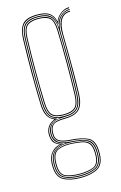

<svg xmlns="http://www.w3.org/2000/svg" viewBox="-116 -655 531 846"><g transform="rotate(-15 149.5 -232.5)"><path d="M143.8 140Q96.5 140 66.8 124Q37 108 35.8 60Q35.5 53 35.8 46Q37 15.8 53.1 -3.4Q69.2 -22.5 92 -25.8V-26.8Q68.2 -36.2 62.5 -50.6Q56.8 -65 56.8 -76V-84Q56.8 -100.5 67.1 -116Q77.5 -131.5 96.5 -138V-140Q76.8 -148.5 66.8 -166.9Q56.8 -185.2 55.8 -220Q54.5 -267.8 54 -302.4Q53.5 -337 53.5 -367.5Q53.5 -398 54.1 -432.4Q54.8 -466.8 55.8 -514Q56.8 -558.8 74.6 -581.9Q92.5 -605 143.8 -605Q180 -605 197.9 -592.9Q215.8 -580.8 222.8 -553H223.8Q230.5 -572.2 248.9 -586.1Q267.2 -600 287.8 -600V-596Q260.5 -595 243.4 -577.4Q226.2 -559.8 223.2 -540.8H222.2Q217 -573.2 199.4 -587.1Q181.8 -601 143.8 -601Q99.5 -601 80.1 -581.6Q60.8 -562.2 59.8 -514Q58.5 -451 57.9 -405.4Q57.2 -359.8 57.8 -317.1Q58.2 -274.5 59.8 -220Q60.8 -185.5 71.9 -165.4Q83 -145.2 108.8 -140.2V-138.2Q85.2 -133.5 73 -117.6Q60.8 -101.8 60.8 -84V-76Q60.8 -62.2 69.6 -46.9Q78.5 -31.5 106.5 -26.5V-25.5Q79.2 -23.8 60.1 -6Q41 11.8 39.8 46Q39.5 54.2 39.8 60.2Q41 107 69.9 121.6Q98.8 136.2 143.8 136.2Q188.8 136.2 217.6 121.6Q246.5 107 247.8 60.2Q248 52.8 247.8 46Q246.5 -1.8 218.6 -14.6Q190.8 -27.5 143.8 -30Q104.2 -32.2 88.5 -43.9Q72.8 -55.5 72.8 -76V-84Q72.8 -107.2 86.9 -120.6Q101 -134 143.8 -134Q188.5 -134 207.4 -153.5Q226.2 -173 227.8 -220Q229.2 -266.8 229.5 -306.9Q229.8 -347 229.5 -393.1Q229.2 -439.2 228.2 -504Q228 -539.2 243 -561.6Q258 -584 287.8 -584V-580Q231.5 -580 232.2 -491.8Q232.8 -444 233.2 -403.5Q233.8 -363 233.6 -319.8Q233.5 -276.5 231.8 -220Q230.2 -172 210.5 -151.2Q190.8 -130.5 143.8 -130Q99 -129.8 87.9 -117.1Q76.8 -104.5 76.8 -84V-76Q76.8 -55.5 92.5 -45.9Q108.2 -36.2 143.8 -34Q193.2 -31 221.9 -17Q250.5 -3 251.8 46Q252 53.5 251.8 60Q250.5 108 220.8 124Q191 140 143.8 140ZM143.8 132.5Q101 132.5 73 119.1Q45 105.8 43.8 60.5Q43.5 53.8 43.8 46Q45 11.5 64.2 -5.9Q83.5 -23.2 117.2 -25V-26Q84.8 -31.8 74.8 -46.2Q64.8 -60.8 64.8 -76V-84Q64.8 -103.2 77.9 -119.1Q91 -135 122 -139V-140Q90 -144.2 77.5 -163.4Q65 -182.5 63.8 -220Q62.2 -272.2 61.8 -315.6Q61.2 -359 61.8 -405.6Q62.2 -452.2 63.8 -514Q65 -559.5 82.5 -578.2Q100 -597 143.8 -597Q183.5 -597 200.9 -581Q218.2 -565 222 -526.8H223Q225.5 -555.2 244.1 -573.2Q262.8 -591.2 287.8 -592V-588Q257.2 -587.2 240.1 -563.1Q223 -539 223.8 -501Q225 -442 225.6 -399.9Q226.2 -357.8 225.9 -316.8Q225.5 -275.8 223.8 -220Q222.5 -174.8 204 -156.2Q185.5 -137.8 143.8 -137.8Q97.8 -137.8 83.2 -120.8Q68.8 -103.8 68.8 -84V-76Q68.8 -57.8 83.9 -43.1Q99 -28.5 143.8 -26.2Q188.5 -24 215.6 -12.1Q242.8 -0.2 244 46Q244.2 53.8 244 60.5Q242.8 105.8 214.6 119.1Q186.5 132.5 143.8 132.5ZM143.8 -142Q184.5 -142 201.4 -159.1Q218.2 -176.2 219.8 -220Q222 -291 221.9 -360.6Q221.8 -430.2 219.8 -514Q218.8 -558.8 200.2 -575.9Q181.8 -593 143.8 -593Q103.8 -593 86.4 -576.2Q69 -559.5 67.8 -514Q65.8 -431.8 65.5 -363.2Q65.2 -294.8 67.8 -220Q69.2 -176.2 86.1 -159.1Q103 -142 143.8 -142ZM143.8 -146Q105.8 -146 89.5 -161.6Q73.2 -177.2 71.8 -220Q69.8 -288 69.6 -361.4Q69.5 -434.8 71.8 -514Q73 -557.2 89 -573.1Q105 -589 143.8 -589Q182.8 -589 198.6 -573.1Q214.5 -557.2 215.8 -514Q220.2 -358.8 215.8 -220Q214.2 -177.2 198 -161.6Q181.8 -146 143.8 -146ZM143.8 -150Q179.8 -150 195 -164.4Q210.2 -178.8 211.8 -220Q213.8 -281.5 214 -360.8Q214.2 -440 211.8 -514Q210.5 -557.5 194.6 -571.2Q178.8 -585 143.8 -585Q109 -585 93 -571.2Q77 -557.5 75.8 -514Q71 -360.8 75.8 -220Q77.2 -178.8 92.5 -164.4Q107.8 -150 143.8 -150ZM143.8 128.5Q184.2 128.5 211.5 116.5Q238.8 104.5 240 60.5Q240.5 54.8 240.2 50.5Q240 46.2 240 46Q239.2 15.8 226.8 1.9Q214.2 -12 193.1 -16.4Q172 -20.8 145 -22.5Q98.5 -25.5 73.8 -9.5Q49 6.5 47.8 46Q47.5 53.5 47.8 60.8Q49 104.5 76.2 116.5Q103.5 128.5 143.8 128.5ZM143.8 124.8Q105.5 124.8 79.2 114Q53 103.2 51.8 60.8Q51.5 53 51.8 46Q53 1.5 80 -10Q107 -21.5 143.8 -19Q170 -17.5 190.5 -13.8Q211 -10 223 3.1Q235 16.2 235.8 46Q236 53.8 235.8 60.8Q234.5 103.2 208.2 114Q182 124.8 143.8 124.8ZM143.8 121Q179.8 121 205.1 111.6Q230.5 102.2 231.8 61Q232.2 55.2 232 50.8Q231.8 46.2 231.8 46Q231 17.8 219.5 5.5Q208 -6.8 188.5 -10.4Q169 -14 143.8 -15.5Q107.2 -17.8 82.1 -7.2Q57 3.2 55.8 46Q55.5 52 55.6 56.2Q55.8 60.5 55.8 61Q57 102.2 82.4 111.6Q107.8 121 143.8 121Z"/></g></svg>

Font: Big Shoulders Inline Display Thin
Style: Regular
Weight: 100
Designer: Patric King
Foundry: XO Type Co
Version: Version 1.000